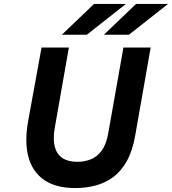

<svg xmlns="http://www.w3.org/2000/svg" viewBox="-20 -941 872 973"><path d="M361.5 12Q264 12 204.5 -28.5Q145 -69 124.2 -145Q103.5 -221 122.5 -326.5L190.5 -700H329L257.5 -293Q247.5 -235 257.8 -196.8Q268 -158.5 296.8 -139.8Q325.5 -121 371.5 -121Q408 -121 440 -133.5Q472 -146 495.5 -178Q519 -210 529 -268.5L605.5 -700H743.5L665.5 -256Q652 -177 622.8 -124.8Q593.5 -72.5 552.5 -42.8Q511.5 -13 463 -0.5Q414.5 12 361.5 12ZM506.5 -765 669.5 -921H831.5L633.5 -765ZM293.5 -765 456.5 -921H618L420 -765Z"/></svg>

Font: Overpass ExtraBold
Style: Italic
Weight: 800
Italic angle: -10°
Designer: Delve Withrington, Dave Bailey, Thomas Jockin
Foundry: Delve Fonts LLC
Version: Version 4.000